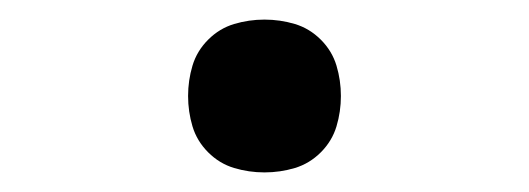

<svg xmlns="http://www.w3.org/2000/svg" viewBox="-20 -168 540 196"><path d="M250 8Q234 8 219 3.5Q204 -1 192.5 -12.5Q181 -24 176.5 -39Q172 -54 172 -70Q172 -86 176.5 -101Q181 -116 192.5 -127.5Q204 -139 219 -143.5Q234 -148 250 -148Q266 -148 281 -143.5Q296 -139 307.5 -127.5Q319 -116 323.5 -101Q328 -86 328 -70Q328 -54 323.5 -39Q319 -24 307.5 -12.5Q296 -1 281 3.5Q266 8 250 8Z"/></svg>

Font: Iosevka MaddieWtf
Style: Regular
Weight: 400
Monospace: yes
Designer: Belleve Invis
Foundry: Belleve Invis
Version: Version 31.3.0; ttfautohint (v1.8.3)